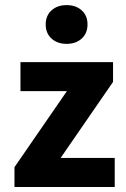

<svg xmlns="http://www.w3.org/2000/svg" viewBox="-20 -743 500 763"><path d="M37.5 0V-78.6L245.8 -380.8H61.3V-496.1H429.2V-417.5L220.9 -115.3H435.9V0ZM244.7 -568.7Q207.8 -568.7 184.7 -589.8Q161.6 -610.9 161.6 -645.9Q161.6 -680.7 184.7 -701.7Q207.8 -722.7 244.7 -722.7Q281.8 -722.7 304.8 -701.7Q327.8 -680.7 327.8 -645.9Q327.8 -610.9 304.8 -589.8Q281.8 -568.7 244.7 -568.7Z"/></svg>

Font: Source Sans 3
Style: Regular
Weight: 200
Designer: Paul D. Hunt
Foundry: Adobe
Version: Version 3.046;hotconv 1.0.118;makeotfexe 2.5.65603